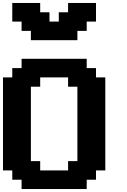

<svg xmlns="http://www.w3.org/2000/svg" viewBox="-20 -1270 852 1290"><path d="M125 0H562.5V-62.5H625V-125H687.5V-750H625V-812.5H562.5V-875H125V-812.5H62.5V-750H0V-125H62.5V-62.5H125ZM437.5 -125H250V-187.5H187.5V-687.5H250V-750H437.5V-687.5H500V-187.5H437.5ZM187.5 -1000H500V-1062.5H562.5V-1125H625V-1250H437.5V-1187.5H375V-1125H312.5V-1187.5H250V-1250H62.5V-1125H125V-1062.5H187.5Z"/></svg>

Font: Faithful 32x
Style: Semibold
Weight: 400
Foundry: Faithful Resource Pack
Version: Version 1.0; January 27, 2023